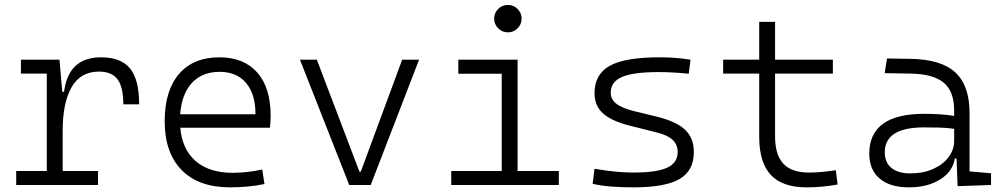

<svg xmlns="http://www.w3.org/2000/svg" viewBox="-20 -764 4142 793"><path d="M46.9 0V-57.6H173.3V-460H66.4V-517.6H225.6L237.3 -384.8H244.6Q262.7 -527.3 397 -527.3Q479.5 -527.3 517.1 -481.4Q554.7 -435.5 554.7 -333H489.3Q489.3 -404.8 465.3 -436.5Q441.4 -468.3 388.7 -468.3Q313 -468.3 275.9 -404.3Q238.8 -340.3 238.8 -222.7V-57.6H384.8V0Z M929.2 9.8Q800.8 9.8 730.5 -61.5Q660.2 -132.8 660.2 -263.7Q660.2 -389.2 719.2 -458.3Q778.3 -527.3 886.2 -527.3Q986.8 -527.3 1042.2 -464.8Q1097.7 -402.3 1097.7 -287.1Q1097.7 -256.8 1094.7 -236.3H724.6Q732.4 -147 788.3 -98.6Q844.2 -50.3 940.9 -50.3Q1001.5 -50.3 1063 -64L1072.3 -3.9Q1038.6 3.4 1001.2 6.6Q963.9 9.8 929.2 9.8ZM887.2 -467.3Q814.9 -467.3 772.7 -421.6Q730.5 -376 724.1 -292H1035.2Q1035.2 -375.5 996.3 -421.4Q957.5 -467.3 887.2 -467.3Z M1422.4 0 1218.8 -517.6H1288.6L1464.4 -55.2H1470.2L1641.1 -517.6H1710.9L1511.2 0Z M2077.6 -630.4Q2054.2 -630.4 2037.6 -647Q2021 -663.6 2021 -687Q2021 -710.4 2037.6 -727.1Q2054.2 -743.7 2077.6 -743.7Q2101.1 -743.7 2117.7 -727.1Q2134.3 -710.4 2134.3 -687Q2134.3 -663.6 2117.7 -647Q2101.1 -630.4 2077.6 -630.4ZM1843.8 0V-57.6H2052.2V-459.5H1873V-517.6H2117.7V-57.6H2288.1V0Z M2596.7 9.8Q2487.8 9.8 2427.7 -4.9L2435.5 -66.9Q2485.8 -58.6 2523.9 -54.9Q2562 -51.3 2596.7 -51.3Q2691.9 -51.3 2735.4 -71.3Q2778.8 -91.3 2778.8 -135.7Q2778.8 -166.5 2758.8 -185.8Q2738.8 -205.1 2694.8 -216.3L2578.6 -245.6Q2503.4 -265.1 2469.5 -296.6Q2435.5 -328.1 2435.5 -379.4Q2435.5 -457.5 2498.8 -492.4Q2562 -527.3 2703.1 -527.3Q2736.8 -527.3 2766.6 -525.1Q2796.4 -522.9 2832 -517.6L2824.7 -459.5Q2785.2 -463.4 2755.6 -464.8Q2726.1 -466.3 2700.2 -466.3Q2596.2 -466.3 2549.3 -446.3Q2502.4 -426.3 2502.4 -380.9Q2502.4 -354 2525.9 -335.4Q2549.3 -316.9 2602.1 -304.2L2694.8 -281.7Q2774.4 -261.7 2810.1 -227.5Q2845.7 -193.4 2845.7 -136.2Q2845.7 -59.1 2786.9 -24.7Q2728 9.8 2596.7 9.8Z M3311.5 9.8Q3211.4 9.8 3163.6 -41.5Q3115.7 -92.8 3115.7 -198.7V-460H2966.8V-517.6H3115.7V-673.8H3181.2V-517.6H3419.9V-460H3181.2V-200.2Q3181.2 -124.5 3215.3 -87.9Q3249.5 -51.3 3321.3 -51.3Q3349.6 -51.3 3376.2 -54Q3402.8 -56.6 3432.1 -61L3439.5 -2Q3407.2 3.9 3376.7 6.8Q3346.2 9.8 3311.5 9.8Z M3733.9 9.8Q3655.8 9.8 3613 -26.6Q3570.3 -63 3570.3 -129.4Q3570.3 -293.9 3797.4 -293.9Q3832.5 -293.9 3864 -291.7Q3895.5 -289.6 3920.9 -285.2V-307.1Q3920.9 -386.2 3878.2 -422.1Q3835.4 -458 3743.7 -460L3633.8 -461.9L3643.6 -522.5L3740.2 -521Q3867.2 -519 3925.8 -464.8Q3984.4 -410.6 3984.4 -297.4V-56.2L4073.2 -48.3V0L3935.1 4.9L3930.7 -109.4H3923.8Q3915 -55.2 3862.8 -22.7Q3810.5 9.8 3733.9 9.8ZM3739.3 -47.9Q3793.5 -47.9 3834.2 -66.2Q3875 -84.5 3897.9 -115.2Q3920.9 -146 3920.9 -182.6V-231.9Q3892.1 -236.3 3859.1 -237.1Q3826.2 -237.8 3795.4 -237.8Q3634.3 -237.8 3634.3 -134.8Q3634.3 -93.3 3661.6 -70.6Q3689 -47.9 3739.3 -47.9Z"/></svg>

Font: Caskaydia Cove Light
Style: Regular
Weight: 300
Monospace: yes
Designer: Aaron Bell
Foundry: Saja Typeworks
Version: Version 4.300; ttfautohint (v1.8.3)